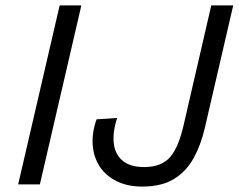

<svg xmlns="http://www.w3.org/2000/svg" viewBox="-20 -680 880 708"><path d="M280 -660 127 0H47L200 -660ZM504 8Q452 8 412 -11Q372 -30 349 -64Q326 -98 322 -143Q318 -188 336 -240L412 -245Q395 -193 399.5 -152Q404 -111 432 -87.5Q460 -64 511 -64Q576 -64 608 -101.5Q640 -139 659 -227L759 -660H840L735 -207Q721 -146 694 -97Q667 -48 621.5 -20Q576 8 504 8Z"/></svg>

Font: Work Sans
Style: Italic
Weight: 400
Italic angle: -13°
Designer: Wei Huang
Foundry: Wei Huang
Version: Version 2.012